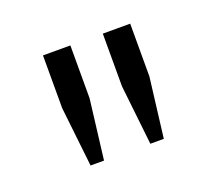

<svg xmlns="http://www.w3.org/2000/svg" viewBox="-57 -834 431 386"><g transform="rotate(-20 158.0 -641.5)"><path d="M251.5 -648.9 235.8 -521H207L192.9 -648.9V-761.7H251.5ZM123.5 -648.9 107.9 -521H79.1L64.9 -648.9V-761.7H123.5Z"/></g></svg>

Font: Ufes Sans Light
Style: Regular
Weight: 200
Designer: Ricardo Esteves & Thais Bronze
Foundry: ProDesignUfes - Ricardo Esteves, Thais Bronze (This is a derivative work, based on Roboto family, by Christian Robertson
Version: Version 2.0